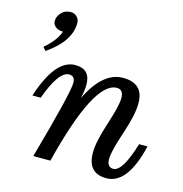

<svg xmlns="http://www.w3.org/2000/svg" viewBox="-111 -850 921 965"><g transform="rotate(15 349.5 -367.5)"><path d="M66.4 -525.9 51.8 -543.9Q110.4 -593.3 126.5 -642.6Q99.6 -642.6 84.5 -657.2Q72.8 -668 72.8 -684.1Q72.8 -710.4 95.7 -731.9Q112.8 -748 140.1 -748Q161.6 -748 175.3 -731.4Q185.1 -719.7 185.1 -702.1Q185.1 -606.9 66.4 -525.9ZM527.3 12.7Q429.2 12.7 429.2 -95.2Q429.2 -150.4 462.9 -253.2Q496.6 -356 496.6 -396Q496.6 -439.9 461.9 -439.9Q343.8 -439.9 233.4 0H144.5Q243.7 -354 243.7 -407.2Q243.7 -442.9 212.9 -442.9Q158.7 -442.9 104.5 -293H61.5Q127 -496.6 230.5 -496.6Q309.6 -496.6 309.6 -415.5Q309.6 -382.8 299.8 -342.8Q374 -496.6 479.5 -496.6Q586.4 -496.6 586.4 -393.1Q586.4 -332.5 551.3 -228.8Q516.1 -125 516.1 -85Q516.1 -42 548.8 -42Q596.7 -42 642.6 -195.3H686.5Q637.2 12.7 527.3 12.7Z"/></g></svg>

Font: Munson
Style: Italic
Weight: 400
Italic angle: -12°
Designer: Paul James MIller
Foundry: High-Logic / Made with FontCreator
Version: Version 2.10;May 5, 2019;FontCreator 11.5.0.2430 64-bit